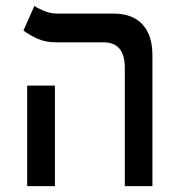

<svg xmlns="http://www.w3.org/2000/svg" viewBox="-20 -632 626 652"><path d="M403.8 0V-402.3Q403.8 -488.3 331.1 -488.3H170.4Q134.3 -488.3 106.9 -500.7Q79.6 -513.2 59.6 -528.3L96.7 -611.8Q107.9 -604 129.4 -595Q150.9 -585.9 174.3 -585.9H365.7Q429.7 -585.9 463.6 -549.3Q497.6 -512.7 497.6 -444.3V0ZM72.3 0V-341.3H166.5V0Z"/></svg>

Font: Cascadia Code
Style: Regular
Weight: 400
Monospace: yes
Designer: Aaron Bell
Foundry: Saja Typeworks
Version: Version 2106.017